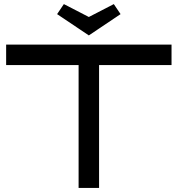

<svg xmlns="http://www.w3.org/2000/svg" viewBox="-20 -918 868 938"><path d="M464 -600H818V-700H10V-600H364V0H464ZM259 -849 414 -745 569 -849 536 -898 414 -835 292 -898Z"/></svg>

Font: Bruno Ace SC
Style: Regular
Weight: 400
Designer: Astigmatic (AOETI)
Foundry: Astigmatic (AOETI)
Version: Version 1.000